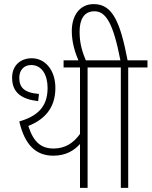

<svg xmlns="http://www.w3.org/2000/svg" viewBox="-20 -916 739 936"><path d="M407 -587H501V-622H290V-587H370V-263C337 -217 296 -192 241 -192C181 -192 143 -223 118 -302C191 -331 250 -384 250 -487C250 -577 198 -632 135 -632C81 -632 39 -598 39 -537C39 -464 86 -432 166 -423L170 -458C96 -464 74 -491 74 -537C74 -571 94 -599 132 -599C184 -599 212 -551 212 -487C212 -393 160 -349 74 -324C101 -208 156 -157 240 -157C303 -157 343 -184 370 -214V0H407Z M365 -615H401C381 -663 368 -703 368 -762C368 -820 389 -861 440 -861C495 -861 531 -807 567 -622H488V-587H569V0H605V-587H699V-622H602C566 -809 529 -896 437 -896C367 -896 330 -838 330 -765C330 -708 346 -659 365 -615Z"/></svg>

Font: Noto Sans Condensed ExtraLight
Style: Regular
Weight: 200
Width: 3
Designer: Monotype Design Team
Foundry: Monotype Imaging Inc.
Version: Version 2.013